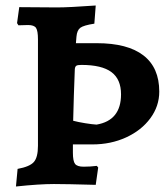

<svg xmlns="http://www.w3.org/2000/svg" viewBox="-20 -669 611 698"><path d="M44 -55Q88 -63 103 -80Q118 -97 118 -139V-526Q118 -557 111 -567.5Q104 -578 82 -578L47 -577L42 -585L50 -643L188 -642Q230 -642 328 -649L323 -583Q284 -577 272 -568Q260 -559 258 -536L256 -512H332Q444 -512 501.5 -467.5Q559 -423 559 -336Q559 -283 526.5 -239Q494 -195 438.5 -169.5Q383 -144 316 -144H245V-114Q245 -83 253 -73Q261 -63 284 -63Q309 -63 332 -66L337 -60L328 3Q220 0 176 0Q123 0 38 9ZM420 -326Q420 -381 385 -407Q350 -433 276 -433Q262 -433 257.5 -430Q253 -427 252 -418Q248 -318 246 -230Q265 -225 290 -221Q315 -217 331 -216Q420 -231 420 -326Z"/></svg>

Font: Alegreya
Style: Bold
Weight: 700
Designer: Juan Pablo del Peral
Foundry: Huerta Tipografica
Version: Version 2.008; ttfautohint (v1.8)